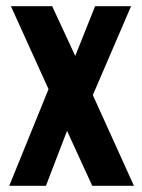

<svg xmlns="http://www.w3.org/2000/svg" viewBox="-20 -598 456 618"><path d="M9.8 0 136.2 -311 15.1 -578.1H147.9L222.2 -418L286.1 -578.1H401.9L278.8 -292L411.1 0H276.9L195.8 -176.8L127.9 0Z"/></svg>

Font: Oswald Medium
Style: Regular
Weight: 500
Designer: Vernon Adams
Foundry: Vernon Adams
Version: Version 4.103